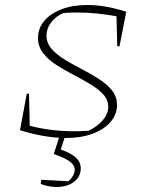

<svg xmlns="http://www.w3.org/2000/svg" viewBox="-20 -544 592 768"><path d="M449 -359 446 -479Q408 -486 367.5 -490Q327 -494 289 -494Q274 -494 259 -493.5Q244 -493 231 -491Q201 -477 183.5 -453Q166 -429 166 -402Q166 -372 186.5 -348.5Q207 -325 239 -305.5Q271 -286 307 -267.5Q343 -249 375 -228.5Q407 -208 427.5 -183Q448 -158 448 -124Q448 -86 422 -56Q396 -26 350 -9Q304 8 244 8Q162 8 60 -23L87 -169H96L99 -41Q181 -19 279 -19Q308 -19 334 -21Q370 -38 391.5 -63.5Q413 -89 413 -117Q413 -145 392.5 -167Q372 -189 340 -208Q308 -227 272.5 -245.5Q237 -264 205 -284.5Q173 -305 152.5 -331.5Q132 -358 132 -392Q132 -431 157 -460.5Q182 -490 226.5 -507Q271 -524 329 -524Q367 -524 406 -517Q445 -510 485 -497L458 -359ZM222 -11H244L223 54Q265 69 284 87Q303 105 303 129Q303 160 280 180Q257 200 220.5 203.5Q184 207 143 192L145 175L253 181Q264 173 271.5 159.5Q279 146 279 135Q279 117 260 102.5Q241 88 195 72Z"/></svg>

Font: Piazzolla SC Thin
Style: Italic
Weight: 100
Italic angle: -11.3°
Designer: Juan Pablo del Peral
Foundry: Huerta Tipografica
Version: Version 1.330